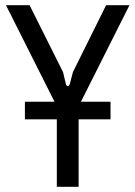

<svg xmlns="http://www.w3.org/2000/svg" viewBox="-20 -720 522 740"><path d="M76 -260H199V0H283V-260H406V-328H292L479 -700H389L261 -442L249 -396C246 -386 236 -386 234 -396L223 -442L94 -700H3L190 -328H76Z"/></svg>

Font: Finlandica
Style: Regular
Weight: 400
Designer: Niklas Ekholm, Juho Hiilivirta, Jaakko Suomalainen
Foundry: Helsinki Type Studio
Version: Version 2.000;Glyphs 3.2 (3202)